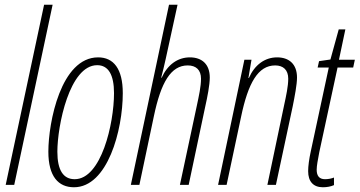

<svg xmlns="http://www.w3.org/2000/svg" viewBox="-20 -780 1517 810"><path d="M4 0H40L202 -760H166Z M292 10C434 10 498 -231 498 -387C498 -490 459 -538 394 -538C237 -538 184 -264 184 -140C184 -36 226 10 292 10ZM295 -24C247 -24 222 -62 222 -140C222 -249 273 -505 390 -505C437 -505 461 -465 461 -387C461 -258 407 -24 295 -24Z M532 0H568L629 -289C659 -433 701 -504 772 -504C807 -504 828 -485 828 -448C828 -415 819 -375 811 -337L739 0H776L846 -331C855 -371 865 -422 865 -453C865 -509 832 -538 781 -538C729 -538 686 -506 662 -452H660C667 -478 673 -505 679 -531L729 -760H693Z M900 0H936L997 -287C1027 -431 1069 -504 1141 -504C1175 -504 1196 -485 1196 -448C1196 -416 1187 -375 1179 -338L1108 0H1144L1215 -332C1223 -372 1233 -423 1233 -453C1233 -510 1199 -538 1149 -538C1097 -538 1054 -506 1030 -451H1028L1041 -528H1011Z M1342 10C1360 10 1375 7 1389 1V-31C1379 -27 1366 -24 1351 -24C1327 -24 1316 -38 1316 -64C1316 -81 1321 -106 1327 -138L1404 -495H1470L1477 -528H1410L1437 -656H1409L1374 -529L1326 -522L1320 -495H1367L1291 -141C1284 -109 1280 -79 1280 -58C1280 -14 1302 10 1342 10Z"/></svg>

Font: Noto Sans ExtraCondensed ExtraLight
Style: Italic
Weight: 200
Width: 2
Italic angle: -12°
Designer: Monotype Design Team
Foundry: Monotype Imaging Inc.
Version: Version 2.013